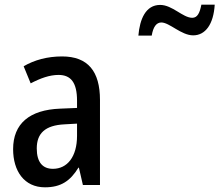

<svg xmlns="http://www.w3.org/2000/svg" viewBox="-20 -790 937 820"><path d="M571 -638H628C634 -675 648 -694 669 -694C704 -694 754 -639 805 -639C857 -639 892 -686 897 -770H840C833 -734 823 -714 801 -714C761 -714 716 -769 664 -769C602 -769 577 -708 571 -638ZM245 -549C183 -549 127 -534 81 -507L111 -434C153 -456 192 -470 230 -470C283 -470 309 -437 309 -360V-329L237 -326C106 -321 36 -262 36 -153C36 -60 83 10 172 10C240 10 280 -17 315 -74H317L334 0H407V-363C407 -485 356 -549 245 -549ZM256 -259 309 -262V-210C309 -120 267 -69 206 -69C163 -69 137 -96 137 -156C137 -220 172 -255 256 -259Z"/></svg>

Font: Noto Sans Thai Looped Condensed Medium
Style: Regular
Weight: 500
Width: 3
Designer: Sasikarn Vongin, Ben Mitchell
Foundry: The Fontpad Ltd
Version: Version 1.001